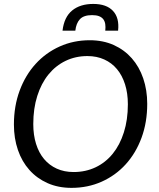

<svg xmlns="http://www.w3.org/2000/svg" viewBox="-20 -924 786 952"><path d="M49 0ZM710 -409Q710 -317.5 681.8 -241Q653.5 -164.5 603.2 -109.2Q553 -54 484.2 -23.2Q415.5 7.5 334.5 7.5Q268.5 7.5 215.8 -16Q163 -39.5 125.8 -81.2Q88.5 -123 68.8 -180.5Q49 -238 49 -306.5Q49 -398 77.5 -474.8Q106 -551.5 156.5 -607Q207 -662.5 275.8 -693.5Q344.5 -724.5 425 -724.5Q491 -724.5 543.8 -700.8Q596.5 -677 633.5 -635Q670.5 -593 690.2 -535.2Q710 -477.5 710 -409ZM614 -407Q614 -461.5 600 -505.8Q586 -550 560.2 -581Q534.5 -612 497.2 -629Q460 -646 413.5 -646Q354.5 -646 305.2 -622.2Q256 -598.5 220.2 -554.5Q184.5 -510.5 164.8 -448.2Q145 -386 145 -309Q145 -254.5 158.8 -210.5Q172.5 -166.5 198.5 -135.5Q224.5 -104.5 261.5 -87.8Q298.5 -71 345 -71Q404.5 -71 454 -94.5Q503.5 -118 539 -161.8Q574.5 -205.5 594.2 -267.8Q614 -330 614 -407ZM442.5 -904.5Q508 -904.5 540.2 -870Q572.5 -835.5 565.5 -772H502Q504 -790.5 501.8 -804.8Q499.5 -819 492 -828.8Q484.5 -838.5 471 -843.8Q457.5 -849 436.5 -849Q395 -849 376.2 -828.8Q357.5 -808.5 353.5 -772H290Q298 -839.5 337.8 -872Q377.5 -904.5 442.5 -904.5Z"/></svg>

Font: Lato
Style: Italic
Weight: 400
Italic angle: -7°
Designer: Lukasz Dziedzic
Foundry: tyPoland Lukasz Dziedzic
Version: Version 2.007; 2014-02-27